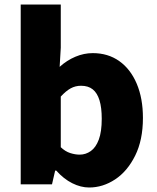

<svg xmlns="http://www.w3.org/2000/svg" viewBox="-20 -819 698 853"><path d="M376 14Q339 14 301 -5Q263 -24 230 -61H225L211 0H72V-799H250V-607L245 -522Q277 -551 315 -567Q353 -583 392 -583Q460 -583 510 -547.5Q560 -512 587.5 -447Q615 -382 615 -295Q615 -197 580.5 -127.5Q546 -58 491.5 -22Q437 14 376 14ZM334 -132Q361 -132 383.5 -148Q406 -164 419 -199Q432 -234 432 -291Q432 -341 422 -373.5Q412 -406 392 -422Q372 -438 340 -438Q315 -438 294 -426.5Q273 -415 250 -390V-165Q270 -146 292 -139Q314 -132 334 -132Z"/></svg>

Font: Noto Sans SC Thin Black
Style: Regular
Weight: 900
Version: Version 2.004-H2;hotconv 1.0.118;makeotfexe 2.5.65603